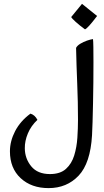

<svg xmlns="http://www.w3.org/2000/svg" viewBox="-20 -737 532 982"><path d="M228.5 225.1Q140.6 225.1 85.7 174.3Q30.8 123.5 30.8 37.1Q30.8 -15.1 57.4 -66.4Q84 -117.7 135.7 -155.8Q158.2 -149.4 171.4 -124Q138.7 -93.3 122.6 -54.7Q106.4 -16.1 106.9 21.5Q107.4 74.2 139.9 113.8Q172.4 153.3 235.4 153.3Q288.1 153.3 317.4 126.7Q346.7 100.1 359.6 57.9Q372.6 15.6 375.7 -32.7Q378.9 -81.1 378.9 -124.5Q378.9 -215.8 375 -307.9Q371.1 -399.9 369.1 -492.2Q375 -503.9 390.9 -513.4Q406.7 -522.9 425 -529.3Q443.4 -535.6 455.6 -537.1Q457 -528.3 457.5 -495.4Q458 -462.4 458 -419.4Q458 -371.6 457.5 -316.4Q457 -261.2 455.8 -208.3Q454.6 -155.3 453.4 -112.3Q452.1 -69.3 450.7 -45.4Q442.4 97.7 382.1 161.4Q321.8 225.1 228.5 225.1ZM414.6 -586.9Q387.2 -606.9 367.4 -624.8Q347.7 -642.6 344.2 -649.9L399.4 -717.3L476.6 -655.3Q428.2 -591.3 414.6 -586.9Z"/></svg>

Font: Harmattan Medium
Style: Regular
Weight: 500
Designer: George W. Nuss III and SIL International
Foundry: SIL International
Version: Version 4.000